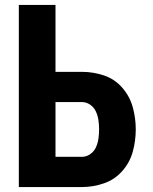

<svg xmlns="http://www.w3.org/2000/svg" viewBox="-20 -755 616 775"><path d="M56 0H311Q356 0 399.5 -15Q443 -30 473.5 -64.5Q504 -99 516 -143Q528 -187 528 -233Q528 -278 516 -322Q504 -366 473.5 -401Q443 -436 399.5 -450.5Q356 -465 311 -465H204V-735H56ZM204 -122V-343H311Q329 -343 344.5 -332Q360 -321 367.5 -304Q375 -287 377.5 -269Q380 -251 380 -233Q380 -214 377.5 -196Q375 -178 367.5 -161Q360 -144 344.5 -133Q329 -122 311 -122Z"/></svg>

Font: Iosevka Sparkle Heavy
Style: Regular
Weight: 900
Designer: Belleve Invis
Foundry: Belleve Invis
Version: Version 4.5.0; ttfautohint (v1.8.3)